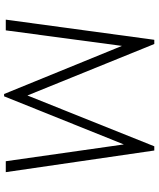

<svg xmlns="http://www.w3.org/2000/svg" viewBox="60 -806 755 914"><g transform="rotate(90 437.0 -349.5)"><path d="M170 -707H190L435 -103L677 -707H697L800 0H748L668 -562L439 8H428L199 -553L125 0H74Z"/></g></svg>

Font: Tilda Sans Light
Style: Regular
Weight: 300
Designer: ParaType Ltd
Foundry: ParaType Ltd
Version: Version 1.009